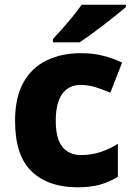

<svg xmlns="http://www.w3.org/2000/svg" viewBox="-20 -786 567 816"><path d="M309 10Q185 10 114.5 -57.5Q44 -125 44 -272Q44 -372 79.5 -435.5Q115 -499 178.5 -529.5Q242 -560 323 -560Q377 -560 420.5 -548.5Q464 -537 499 -520L449 -392Q414 -407 384 -416Q354 -425 323 -425Q272 -425 244.5 -387Q217 -349 217 -273Q217 -196 245.5 -161.5Q274 -127 324 -127Q367 -127 406 -139.5Q445 -152 481 -175V-35Q446 -13 406 -1.5Q366 10 309 10ZM515 -756Q499 -742 474 -722Q449 -702 420.5 -680Q392 -658 365 -638.5Q338 -619 318 -606H205V-620Q222 -638 244.5 -663.5Q267 -689 289.5 -716.5Q312 -744 327 -766H515Z"/></svg>

Font: Noto Kufi Arabic ExtraBold
Style: Regular
Weight: 800
Designer: Monotype Design Team, David Williams, Khaled Hosny
Foundry: Google LLC
Version: Version 2.109; ttfautohint (v1.8.4.7-5d5b)